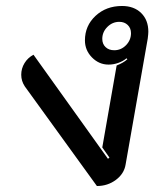

<svg xmlns="http://www.w3.org/2000/svg" viewBox="-20 -613 534 642"><path d="M63 -324Q51 -342 51 -363Q51 -384 62 -402Q73 -420 92 -430L341 -82L346 -86L322 -120L370 -394Q393 -403 406 -415L403 -418Q391 -408 375 -402.5Q359 -397 343 -397Q311 -397 287.5 -421Q264 -445 264 -478Q264 -527 299.5 -560Q335 -593 388 -593Q428 -593 452 -569.5Q476 -546 476 -507Q476 -500 474 -484L400 -63Q395 -32 367.5 -11.5Q340 9 304 9ZM418 -502Q418 -519 407 -529.5Q396 -540 379 -540Q356 -540 339 -523Q322 -506 322 -483Q322 -466 333 -455.5Q344 -445 362 -445Q385 -445 401.5 -462Q418 -479 418 -502Z"/></svg>

Font: K2D
Style: Italic
Weight: 400
Italic angle: -10°
Designer: Katatrad Aksorn Co.,Ltd.
Foundry: Cadson Demak Co.,Ltd.
Version: Version 1.000; ttfautohint (v1.6)